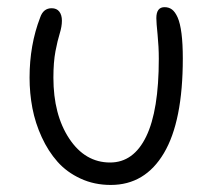

<svg xmlns="http://www.w3.org/2000/svg" viewBox="-20 -547 599 539"><path d="M291 -27.8Q244.6 -27.8 206.1 -45.7Q167.5 -63.5 141.4 -93Q115.2 -122.6 97.2 -161.9Q79.1 -201.2 71 -243.2Q63 -285.2 63 -329.1Q63 -420.9 92.8 -498Q101.6 -523.9 125 -523.9Q139.2 -523.9 146.5 -514.4Q153.8 -504.9 153.8 -488.8Q153.8 -472.7 147.7 -453.1Q141.6 -433.6 135.7 -403.1Q129.9 -372.6 129.9 -329.1Q129.9 -225.1 174.3 -158Q218.8 -90.8 289.1 -90.8Q355 -90.8 390.4 -163.8Q425.8 -236.8 425.8 -381.8Q425.8 -415.5 422.4 -449.5Q418.9 -483.4 418.9 -496.1Q418.9 -526.9 441.9 -526.9Q454.1 -526.9 462.9 -520.3Q471.7 -513.7 478.8 -497.8Q485.8 -481.9 489.5 -453.1Q493.2 -424.3 493.2 -382.8Q493.2 -206.5 440.2 -117.2Q387.2 -27.8 291 -27.8Z"/></svg>

Font: Shantell Sans Bouncy
Style: Regular
Weight: 300
Designer: Stephen Nixon, Anya Danilova, Shantell Martin
Foundry: Arrow Type
Version: Version 1.006;[9816181b4]